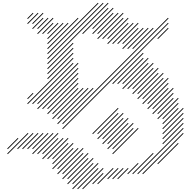

<svg xmlns="http://www.w3.org/2000/svg" viewBox="-20 -1310 1330 1370"><path d="M35.7 -245.7 111.4 -321.4 107.1 -325.7 31.4 -250ZM35.7 -210 182.9 -357.1 178.6 -361.4 31.4 -214.3ZM107.1 -245.7 218.6 -357.1 214.3 -361.4 102.9 -250ZM142.9 -245.7 254.3 -357.1 250 -361.4 138.6 -250ZM178.6 -245.7 290 -357.1 285.7 -361.4 174.3 -250ZM214.3 -245.7 325.7 -357.1 321.4 -361.4 210 -250ZM214.3 -210 361.4 -357.1 357.1 -361.4 210 -214.3ZM250 -210 397.1 -357.1 392.9 -361.4 245.7 -214.3ZM285.7 -210 397.1 -321.4 392.9 -325.7 281.4 -214.3ZM321.4 -174.3 468.6 -321.4 464.3 -325.7 317.1 -178.6ZM357.1 -138.6 504.3 -285.7 500 -290 352.9 -142.9ZM357.1 -174.3 468.6 -285.7 464.3 -290 352.9 -178.6ZM285.7 -174.3 432.9 -321.4 428.6 -325.7 281.4 -178.6ZM357.1 -102.9 504.3 -250 500 -254.3 352.9 -107.1ZM392.9 -102.9 540 -250 535.7 -254.3 388.6 -107.1ZM392.9 -67.1 575.7 -250 571.4 -254.3 388.6 -71.4ZM428.6 -67.1 575.7 -214.3 571.4 -218.6 424.3 -71.4ZM428.6 -31.4 611.4 -214.3 607.1 -218.6 424.3 -35.7ZM464.3 -31.4 611.4 -178.6 607.1 -182.9 460 -35.7ZM464.3 4.3 647.1 -178.6 642.9 -182.9 460 0ZM500 4.3 647.1 -142.9 642.9 -147.1 495.7 0ZM500 40 682.9 -142.9 678.6 -147.1 495.7 35.7ZM535.7 40 682.9 -107.1 678.6 -111.4 531.4 35.7ZM571.4 40 718.6 -107.1 714.3 -111.4 567.1 35.7ZM642.9 4.3 718.6 -71.4 714.3 -75.7 638.6 0ZM678.6 4.3 790 -107.1 785.7 -111.4 674.3 0ZM750 -31.4 825.7 -107.1 821.4 -111.4 745.7 -35.7ZM785.7 -31.4 861.4 -107.1 857.1 -111.4 781.4 -35.7ZM821.4 -31.4 897.1 -107.1 892.9 -111.4 817.1 -35.7ZM892.9 -67.1 968.6 -142.9 964.3 -147.1 888.6 -71.4ZM928.6 -67.1 1075.7 -214.3 1071.4 -218.6 924.3 -71.4ZM964.3 -67.1 1290 -392.9 1285.7 -397.1 960 -71.4ZM1000 -67.1 1290 -357.1 1285.7 -361.4 995.7 -71.4ZM1107.1 -138.6 1254.3 -285.7 1250 -290 1102.9 -142.9ZM1142.9 -281.4 1290 -428.6 1285.7 -432.9 1138.6 -285.7ZM1142.9 -317.1 1290 -464.3 1285.7 -468.6 1138.6 -321.4ZM1142.9 -352.9 1290 -500 1285.7 -504.3 1138.6 -357.1ZM1142.9 -388.6 1290 -535.7 1285.7 -540 1138.6 -392.9ZM1142.9 -424.3 1254.3 -535.7 1250 -540 1138.6 -428.6ZM1142.9 -460 1254.3 -571.4 1250 -575.7 1138.6 -464.3ZM1107.1 -460 1254.3 -607.1 1250 -611.4 1102.9 -464.3ZM1107.1 -495.7 1218.6 -607.1 1214.3 -611.4 1102.9 -500ZM1071.4 -495.7 1218.6 -642.9 1214.3 -647.1 1067.1 -500ZM1071.4 -531.4 1218.6 -678.6 1214.3 -682.9 1067.1 -535.7ZM1035.7 -531.4 1182.9 -678.6 1178.6 -682.9 1031.4 -535.7ZM1035.7 -567.1 1182.9 -714.3 1178.6 -718.6 1031.4 -571.4ZM1000 -567.1 1182.9 -750 1178.6 -754.3 995.7 -571.4ZM964.3 -602.9 1147.1 -785.7 1142.9 -790 960 -607.1ZM964.3 -638.6 1111.4 -785.7 1107.1 -790 960 -642.9ZM928.6 -638.6 1111.4 -821.4 1107.1 -825.7 924.3 -642.9ZM928.6 -674.3 1075.7 -821.4 1071.4 -825.7 924.3 -678.6ZM892.9 -674.3 1075.7 -857.1 1071.4 -861.4 888.6 -678.6ZM857.1 -674.3 1040 -857.1 1035.7 -861.4 852.9 -678.6ZM857.1 -710 1040 -892.9 1035.7 -897.1 852.9 -714.3ZM821.4 -710 1004.3 -892.9 1000 -897.1 817.1 -714.3ZM785.7 -710 1004.3 -928.6 1000 -932.9 781.4 -714.3ZM1000 -602.9 1147.1 -750 1142.9 -754.3 995.7 -607.1ZM428.6 -388.6 1182.9 -1142.9 1178.6 -1147.1 424.3 -392.9ZM428.6 -424.3 1182.9 -1178.6 1178.6 -1182.9 424.3 -428.6ZM928.6 -960 1075.7 -1107.1 1071.4 -1111.4 924.3 -964.3ZM642.9 -352.9 825.7 -535.7 821.4 -540 638.6 -357.1ZM678.6 -352.9 825.7 -500 821.4 -504.3 674.3 -357.1ZM678.6 -317.1 861.4 -500 857.1 -504.3 674.3 -321.4ZM714.3 -317.1 861.4 -464.3 857.1 -468.6 710 -321.4ZM714.3 -281.4 897.1 -464.3 892.9 -468.6 710 -285.7ZM750 -281.4 897.1 -428.6 892.9 -432.9 745.7 -285.7ZM750 -245.7 932.9 -428.6 928.6 -432.9 745.7 -250ZM785.7 -245.7 932.9 -392.9 928.6 -397.1 781.4 -250ZM785.7 -210 968.6 -392.9 964.3 -397.1 781.4 -214.3ZM392.9 -424.3 647.1 -678.6 642.9 -682.9 388.6 -428.6ZM392.9 -460 611.4 -678.6 607.1 -682.9 388.6 -464.3ZM357.1 -460 575.7 -678.6 571.4 -682.9 352.9 -464.3ZM357.1 -495.7 540 -678.6 535.7 -682.9 352.9 -500ZM321.4 -495.7 540 -714.3 535.7 -718.6 317.1 -500ZM321.4 -531.4 540 -750 535.7 -754.3 317.1 -535.7ZM285.7 -531.4 540 -785.7 535.7 -790 281.4 -535.7ZM250 -531.4 540 -821.4 535.7 -825.7 245.7 -535.7ZM250 -567.1 540 -857.1 535.7 -861.4 245.7 -571.4ZM214.3 -567.1 504.3 -857.1 500 -861.4 210 -571.4ZM178.6 -567.1 504.3 -892.9 500 -897.1 174.3 -571.4ZM178.6 -602.9 218.6 -642.9 214.3 -647.1 174.3 -607.1ZM321.4 -745.7 504.3 -928.6 500 -932.9 317.1 -750ZM321.4 -781.4 504.3 -964.3 500 -968.6 317.1 -785.7ZM321.4 -817.1 504.3 -1000 500 -1004.3 317.1 -821.4ZM321.4 -852.9 754.3 -1285.7 750 -1290 317.1 -857.1ZM321.4 -888.6 718.6 -1285.7 714.3 -1290 317.1 -892.9ZM321.4 -924.3 682.9 -1285.7 678.6 -1290 317.1 -928.6ZM321.4 -960 540 -1178.6 535.7 -1182.9 317.1 -964.3ZM321.4 -995.7 468.6 -1142.9 464.3 -1147.1 317.1 -1000ZM321.4 -1031.4 432.9 -1142.9 428.6 -1147.1 317.1 -1035.7ZM285.7 -1067.1 361.4 -1142.9 357.1 -1147.1 281.4 -1071.4ZM321.4 -1067.1 397.1 -1142.9 392.9 -1147.1 317.1 -1071.4ZM571.4 -1067.1 754.3 -1250 750 -1254.3 567.1 -1071.4ZM214.3 -1102.9 290 -1178.6 285.7 -1182.9 210 -1107.1ZM250 -1102.9 325.7 -1178.6 321.4 -1182.9 245.7 -1107.1ZM250 -1067.1 361.4 -1178.6 357.1 -1182.9 245.7 -1071.4ZM642.9 -1102.9 790 -1250 785.7 -1254.3 638.6 -1107.1ZM178.6 -1138.6 254.3 -1214.3 250 -1218.6 174.3 -1142.9ZM214.3 -1138.6 290 -1214.3 285.7 -1218.6 210 -1142.9ZM178.6 -1174.3 218.6 -1214.3 214.3 -1218.6 174.3 -1178.6ZM642.9 -1067.1 790 -1214.3 785.7 -1218.6 638.6 -1071.4ZM678.6 -1067.1 825.7 -1214.3 821.4 -1218.6 674.3 -1071.4ZM678.6 -1031.4 861.4 -1214.3 857.1 -1218.6 674.3 -1035.7ZM714.3 -1031.4 861.4 -1178.6 857.1 -1182.9 710 -1035.7ZM750 -1031.4 897.1 -1178.6 892.9 -1182.9 745.7 -1035.7ZM750 -995.7 897.1 -1142.9 892.9 -1147.1 745.7 -1000ZM785.7 -995.7 932.9 -1142.9 928.6 -1147.1 781.4 -1000ZM821.4 -995.7 968.6 -1142.9 964.3 -1147.1 817.1 -1000ZM857.1 -995.7 968.6 -1107.1 964.3 -1111.4 852.9 -1000ZM857.1 -960 1004.3 -1107.1 1000 -1111.4 852.9 -964.3ZM892.9 -960 1040 -1107.1 1035.7 -1111.4 888.6 -964.3ZM1107.1 -1031.4 1182.9 -1107.1 1178.6 -1111.4 1102.9 -1035.7Z"/></svg>

Font: Gossip High Needlepoint
Style: Regular
Weight: 100
Width: 7
Designer: Deborah Khodanovich
Version: Version 1.001;Glyphs 3.3.1 (3343)